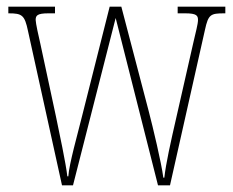

<svg xmlns="http://www.w3.org/2000/svg" viewBox="-20 -556 698 576"><path d="M64 -463 166 0H199L327 -502L454 0H490L595 -467C605 -513 612 -516 653 -516H656V-536H513V-516H536C570 -516 574 -509 574 -496C574 -484 567 -459 560 -428L510 -208C491 -125 478 -67 473 -23H470C464 -69 439 -173 426 -223L344 -536H309L226 -207C214 -158 187 -63 185 -27H182C178 -64 158 -158 148 -206L101 -425C96 -446 87 -487 87 -496C87 -509 91 -516 125 -516H145V-536H5V-516H6C46 -516 54 -511 64 -463Z"/></svg>

Font: Noto Serif ExtraCondensed Thin
Style: Regular
Weight: 100
Width: 2
Designer: Monotype Design Team
Foundry: Monotype Imaging Inc.
Version: Version 2.013